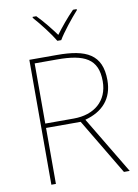

<svg xmlns="http://www.w3.org/2000/svg" viewBox="-101 -1015 779 1081"><g transform="rotate(-10 288.5 -474.5)"><path d="M277 -792H299C323 -833 378 -902 415 -943V-949H394C357 -912 316 -862 288 -824C260 -862 221 -912 184 -949H163V-943C200 -902 253 -833 277 -792ZM262 -714H103V0H129V-320H327L518 0H551L355 -327C456 -354 516 -419 516 -525C516 -673 427 -714 262 -714ZM257 -689C413 -689 489 -652 489 -524C489 -410 408 -345 292 -345H129V-689Z"/></g></svg>

Font: Noto Sans Georgian Thin
Style: Regular
Weight: 100
Designer: Monotype Design Team, Akaki Razmadze
Foundry: Google LLC
Version: Version 2.005